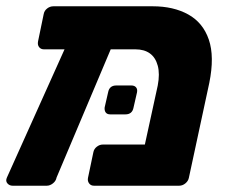

<svg xmlns="http://www.w3.org/2000/svg" viewBox="-24 -591 719 611"><path d="M407 -434H116Q106 -434 100.5 -441Q95 -448 97 -459L115 -546Q117 -557 126 -564Q135 -571 146 -571H462Q528 -571 575 -545Q622 -519 640.5 -465Q659 -411 642 -327L577 -25Q575 -15 566 -7.5Q557 0 546 0H275Q265 0 259.5 -7.5Q254 -15 256 -25L273 -106Q275 -117 284 -124Q293 -131 303 -131H437L478 -319Q485 -356 478 -382Q471 -408 453 -421Q435 -434 407 -434ZM16 0Q6 0 -0.5 -7.5Q-7 -15 -2 -26L198 -471Q202 -481 210.5 -488Q219 -495 229 -494L323 -493Q334 -493 340 -484Q346 -475 341 -464L156 -26Q154 -15 144.5 -7.5Q135 0 125 0ZM327 -227Q317 -227 312.5 -233Q308 -239 309 -249L320 -297Q324 -319 346 -319H394Q404 -319 409 -313Q414 -307 412 -297L401 -249Q397 -227 375 -227Z"/></svg>

Font: Rubik
Style: Bold Italic
Weight: 700
Italic angle: -12°
Designer: Hubert and Fischer
Foundry: Hubert and Fischer
Version: Version 2.300;gftools[0.9.30]